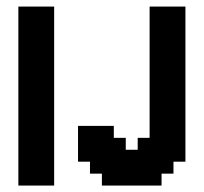

<svg xmlns="http://www.w3.org/2000/svg" viewBox="-20 -576 633 596"><path d="M37 -555.6H148.1V0H37ZM222.2 -185.2H333.3V-148.1H370.4V-111.1H407.4V-148.1H444.4V-555.6H555.6V-74.1H518.5V-37H481.5V0H296.3V-37H259.3V-74.1H222.2Z"/></svg>

Font: Jersey 15
Style: Regular
Weight: 400
Designer: Sarah Cadigan-Fried
Version: Version 1.001; ttfautohint (v1.8.4.7-5d5b)